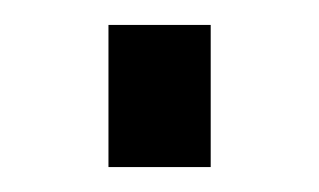

<svg xmlns="http://www.w3.org/2000/svg" viewBox="-20 -134 256 154"><path d="M149 0V-114H67V0Z"/></svg>

Font: RazerF5
Style: Regular
Weight: 400
Foundry: Razer Inc.
Version: Version 2